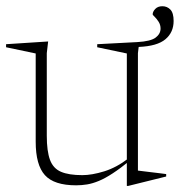

<svg xmlns="http://www.w3.org/2000/svg" viewBox="-26 -600 592 632"><path d="M128 -153Q128 -102.5 138.5 -74Q149 -45.5 174.8 -34.5Q200.5 -23.5 245 -23.5Q276.5 -23.5 317 -36Q357.5 -48.5 396.5 -78.5L403 -72.5Q370.5 -46 345.2 -29.5Q320 -13 299.5 -4.5Q279 4 261 7Q243 10 224.5 10Q152 10 121.8 -23.5Q91.5 -57 91.5 -133.5V-424L-6 -444.5V-454.5L132.5 -463.5L128 -425ZM502.5 -506Q502.5 -518.5 496 -528.5Q489.5 -538.5 483 -544.8Q476.5 -551 476.5 -552.5Q476.5 -561.5 485 -570.5Q493.5 -579.5 508.5 -579.5Q524 -579.5 534.8 -568.5Q545.5 -557.5 545.5 -531Q545.5 -493.5 518.5 -470.8Q491.5 -448 430.5 -445.5L428 -425V-38.5Q432.5 -38 444.2 -36.5Q456 -35 471 -33.2Q486 -31.5 499.5 -29.8Q513 -28 521 -27V-19L396 12H391.5V-70V-424L294 -444.5V-454.5L426.5 -461.5Q470 -464 486.2 -476.2Q502.5 -488.5 502.5 -506Z"/></svg>

Font: Newsreader 36pt ExtraLight
Style: Regular
Weight: 250
Designer: Hugues Gentile
Foundry: Production Type
Version: Version 1.003